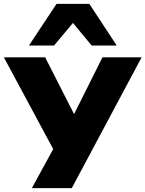

<svg xmlns="http://www.w3.org/2000/svg" viewBox="-38 -795 754 995"><path d="M127 180 260 -63V19L-18 -498H196L359 -178H333L493 -498H696L334 180ZM112 -559 255 -775H425L567 -559H437L340 -676L242 -559Z"/></svg>

Font: Nunito Sans 10pt Expanded Black
Style: Regular
Weight: 900
Width: 7
Designer: Vernon Adams
Foundry: Vernon Adams
Version: Version 3.101;gftools[0.9.27]